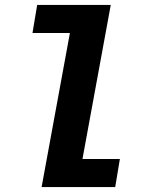

<svg xmlns="http://www.w3.org/2000/svg" viewBox="-20 -760 640 780"><path d="M264 -626H112L131 -740H430L315 -114H467L448 0H149Z"/></svg>

Font: IBM Plex Mono
Style: Bold Italic
Weight: 700
Italic angle: -9°
Monospace: yes
Designer: Mike Abbink, Paul van der Laan, Pieter van Rosmalen
Foundry: Bold Monday
Version: Version 2.3